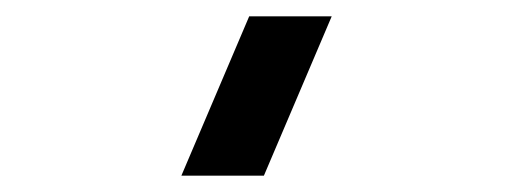

<svg xmlns="http://www.w3.org/2000/svg" viewBox="-20 -740 640 235"><path d="M303 -525 386 -720H285L202 -525Z"/></svg>

Font: Eudonet ExtraBold
Style: Regular
Weight: 800
Designer: Mikhail Sharanda
Foundry: Mikhail Sharanda
Version: Version 4.503;Glyphs 3.1.2 (3151)